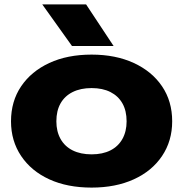

<svg xmlns="http://www.w3.org/2000/svg" viewBox="-20 -836 832 872"><path d="M396 16Q286 16 204 -21.5Q122 -59 76 -127.5Q30 -196 30 -285Q30 -376 76 -444Q122 -512 204 -550Q286 -588 396 -588Q505 -588 587.5 -550Q670 -512 716 -444Q762 -376 762 -285Q762 -196 716 -127.5Q670 -59 587.5 -21.5Q505 16 396 16ZM396 -135Q446 -135 481.5 -153Q517 -171 536 -205Q555 -239 555 -285Q555 -333 536 -366.5Q517 -400 481.5 -418Q446 -436 396 -436Q346 -436 310 -418Q274 -400 255 -366.5Q236 -333 236 -285Q236 -239 255 -205Q274 -171 310 -153Q346 -135 396 -135ZM371 -816 496 -627H307L172 -816Z"/></svg>

Font: Unbounded
Style: Bold
Weight: 700
Designer: Luke Prowse, Jean-Baptiste Morizot, Fátima Lázaro, Florian Runge
Foundry: NaN
Version: Version 1.700